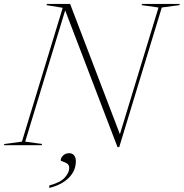

<svg xmlns="http://www.w3.org/2000/svg" viewBox="-63 -735 930 972"><path d="M756 -697 540.5 10H532L267 -682.5L64.5 -18L150 -6L148 0H-43L-41 -6L48 -18L254.5 -695.5L172.5 -709L174.5 -715H292L544 -55.5L739.5 -697L654 -709L656 -715H847L845 -709ZM244.5 76Q244.5 64 256.5 52.2Q268.5 40.5 287 40.5Q303 40.5 312 51.5Q321 62.5 321 81.5Q321 128.5 286.2 164.2Q251.5 200 186.5 216.5V204Q242.5 189 265 163.8Q287.5 138.5 287.5 115.5Q287.5 100 276.8 93Q266 86 255.2 83Q244.5 80 244.5 76Z"/></svg>

Font: Newsreader Display ExtraLight
Style: Italic
Weight: 275
Italic angle: -17°
Designer: Hugues Gentile
Foundry: Production Type
Version: Version 1.001